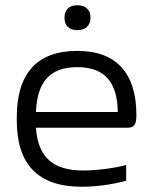

<svg xmlns="http://www.w3.org/2000/svg" viewBox="-20 -703 567 732"><path d="M500 -265C500 -422 425 -509 275 -509C120 -509 44 -422 44 -256V-244C44 -77 124 9 292 9C345 9 406 1 461 -14V-74C414 -61 346 -53 297 -53C181 -53 125 -104 117 -216H465C493 -216 500 -229 500 -265ZM117 -276C122 -392 171 -447 275 -447C380 -447 428 -388 429 -276ZM226 -634C226 -606 243 -588 275 -588C307 -588 324 -606 325 -634V-636C325 -665 307 -683 275 -683C243 -683 226 -665 226 -636Z"/></svg>

Font: LT Wave Text Light
Style: Regular
Weight: 300
Designer: Daniel Lyons
Version: Version 2.5 (Glyphs App)